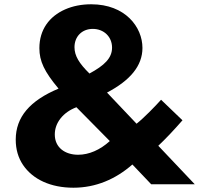

<svg xmlns="http://www.w3.org/2000/svg" viewBox="-20 -861 956 897"><path d="M323 16C427.5 16 520.5 -24 598.5 -92.5L686.5 0H890L719.5 -180C735 -194.5 753 -212.5 773.5 -234C794 -255.5 813.5 -277.5 832.5 -299L732.5 -395C707.5 -367 652 -309.5 618 -283L480 -428.5C587.5 -485 645.5 -553 645.5 -637C645.5 -734.5 565.5 -841 406 -841C361.5 -841 320.5 -833 284 -817C210.5 -784.5 164 -722.5 164 -636C164 -575 187 -526.5 253.5 -447C119.5 -391 53.5 -314 53.5 -208.5C53.5 -163.5 65 -124 87.5 -90.5C133 -23 216.5 16 323 16ZM398 -517.5C349.5 -565 328 -600.5 328 -640.5C328 -690.5 363 -726 413.5 -726C465 -726 503.5 -689.5 503.5 -638.5C503.5 -589.5 468 -555.5 398 -517.5ZM345 -138C283.5 -138 236 -172 236 -232.5C236 -260 245 -285 263 -308C281 -330.5 305.5 -348 337 -360L493 -202C447.5 -160.5 395.5 -138 345 -138Z"/></svg>

Font: Spartan
Style: Bold
Weight: 700
Designer: Matt Bailey, Mirko Velimirovic
Foundry: Matt Bailey
Version: Version 1.003